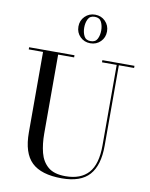

<svg xmlns="http://www.w3.org/2000/svg" viewBox="-108 -1097 931 1190"><g transform="rotate(10 358.0 -502.5)"><path d="M303 -930Q303 -968 329 -994Q355 -1020 393 -1020Q431.5 -1020 457.2 -994Q483 -968 483 -930Q483 -891.5 457.2 -865.8Q431.5 -840 393 -840Q355 -840 329 -865.8Q303 -891.5 303 -930ZM339.5 -930Q339.5 -900 351 -876.8Q362.5 -853.5 393 -853.5Q423.5 -853.5 435 -876.8Q446.5 -900 446.5 -930Q446.5 -959.5 435 -983Q423.5 -1006.5 393 -1006.5Q362.5 -1006.5 351 -983Q339.5 -959.5 339.5 -930ZM24.5 -750H310V-736.5H209.5V-240Q209.5 -174 223.2 -120Q237 -66 274.8 -34Q312.5 -2 384.5 -2Q480 -2 529 -56.5Q578 -111 578 -230V-736.5H485.5V-750H687.5V-736.5H591.5V-230Q591.5 -106.5 537.2 -45.8Q483 15 364.5 15Q234.5 15 174.5 -42.8Q114.5 -100.5 114.5 -230V-736.5H24.5Z"/></g></svg>

Font: Bodoni* 16
Style: Regular
Weight: 400
Version: Version 2.2